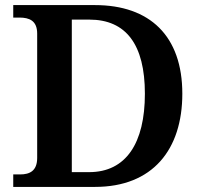

<svg xmlns="http://www.w3.org/2000/svg" viewBox="-20 -734 792 754"><path d="M32 0H353C580 0 696 -147 696 -366C696 -593 568 -714 353 -714H32V-665H56C95 -665 126 -653 126 -602V-114C126 -63 97 -49 59 -49H32ZM330 -58H262V-657H331C475 -657 549 -559 549 -366C549 -172 475 -58 330 -58Z"/></svg>

Font: Noto Serif Georgian SemiBold
Style: Regular
Weight: 600
Designer: Monotype Design Team, Akaki Razmadze
Foundry: Google LLC
Version: Version 2.003